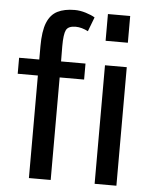

<svg xmlns="http://www.w3.org/2000/svg" viewBox="-52 -763 629 806"><g transform="rotate(5 262.5 -360.0)"><path d="M100.1 0V-432.1H15.1V-499.5H100.1V-555.2Q100.1 -619.1 114.5 -654.8Q128.9 -690.4 158 -705.1Q187 -719.7 230.5 -719.7Q252.9 -719.7 277.3 -712.2Q301.8 -704.6 315.9 -695.8L293 -635.7Q280.8 -642.1 267.3 -646Q253.9 -649.9 240.7 -649.9Q209.5 -649.9 200.4 -632.1Q191.4 -614.3 191.4 -563.5L191.9 -499.5H294.9V-432.1H191.9V0ZM377 0V-499.5H468.8V0ZM370.6 -602.1V-714.8H464.4V-602.1Z"/></g></svg>

Font: Pontano Sans Medium
Style: Regular
Weight: 500
Designer: Vernon Adams
Foundry: Vernon Adams
Version: Version 2.001